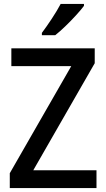

<svg xmlns="http://www.w3.org/2000/svg" viewBox="-20 -961 541 981"><path d="M473 0H30V-76L344 -623H38V-714H464V-638L150 -91H473ZM409 -931Q395 -912 369 -883.5Q343 -855 314 -827Q285 -799 262 -781H194V-793Q218 -825 245 -866Q272 -907 290 -941H409Z"/></svg>

Font: Noto Sans Sinhala SemiCondensed Medium
Style: Regular
Weight: 500
Width: 4
Designer: Jelle Bosma - Monotype Design Team
Foundry: Monotype Imaging Inc.
Version: Version 2.006; ttfautohint (v1.8.4.7-5d5b)